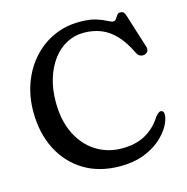

<svg xmlns="http://www.w3.org/2000/svg" viewBox="-108 -818 914 940"><g transform="rotate(-15 349.5 -348.5)"><path d="M663.5 -171Q663.2 -145 645.1 -112.7Q627 -80.3 592.5 -50.4Q557.9 -20.5 506.8 -1.1Q455.7 18.2 388.8 18.2Q282.7 18.2 205.7 -28.9Q128.7 -76.1 86.8 -158.8Q45 -241.6 45 -348.3Q45 -427.2 69.9 -494.3Q94.8 -561.4 139.8 -611.4Q184.8 -661.3 245.2 -688.9Q305.6 -716.4 376.6 -716.4Q428 -716.4 459.9 -706.2Q491.9 -696 510.3 -685.7Q528.8 -675.3 538.7 -675.3Q547.7 -675.3 553.2 -684Q558.6 -692.6 564.8 -701.1Q570.9 -709.6 581.5 -709.6Q593.4 -709.6 599.1 -703.1Q604.8 -696.5 609.3 -680.8L662.2 -512.5Q666.3 -499 659.3 -489.2Q652.2 -479.4 638.8 -477.8Q628.2 -476.6 619 -481.9Q609.9 -487.3 604 -499.7Q575.6 -558.3 542.2 -593.4Q508.9 -628.5 469.2 -644Q429.5 -659.6 382.6 -659.6Q334.9 -659.6 294.9 -637.9Q254.9 -616.3 225.5 -576.9Q196.1 -537.6 179.8 -484Q163.5 -430.4 163.5 -366.8Q163.5 -272 197.4 -204.2Q231.2 -136.4 289.2 -100.2Q347.1 -63.9 419.6 -63.9Q488.9 -63.9 538.3 -91.2Q587.7 -118.5 620.2 -170.3Q629.8 -182.1 637.4 -187.2Q644.9 -192.3 651.6 -190.5Q657.5 -189.1 660.5 -183.9Q663.5 -178.6 663.5 -171Z"/></g></svg>

Font: Fraunces SuperSoft Wonky
Style: Regular
Weight: 900
Version: Version 1.000;[b76b70a41]